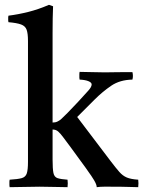

<svg xmlns="http://www.w3.org/2000/svg" viewBox="-20 -775 594 796"><path d="M20 1Q19 -3 19 -7Q19 -11 19 -15Q19 -19 19 -22.5Q19 -26 20 -30Q54 -32 70 -36.5Q86 -41 91 -56Q96 -71 96 -104V-605Q96 -636 90.5 -651.5Q85 -667 67.5 -673.5Q50 -680 15 -683Q14 -687 14 -690Q14 -693 14 -696Q14 -700 14 -703Q14 -706 15 -710Q55 -715 97 -725.5Q139 -736 183 -755L200 -749Q199 -727 198.5 -699Q198 -671 198 -638V-267Q210 -267 218 -271Q226 -275 231 -279Q233 -281 239 -286.5Q245 -292 260 -307Q275 -322 303 -352Q329 -381 344.5 -397.5Q360 -414 360 -425Q360 -433 346.5 -438.5Q333 -444 310 -445Q309 -449 309 -453Q309 -457 309 -461Q309 -465 309 -469Q309 -473 310 -477Q330 -477 360.5 -476Q391 -475 415 -475Q427 -475 449.5 -475.5Q472 -476 495 -476Q518 -476 529 -476Q530 -472 530.5 -468Q531 -464 531 -460Q531 -456 530.5 -452.5Q530 -449 529 -445Q477 -444 441 -419.5Q405 -395 372 -362L300 -290L438 -108Q460 -79 474.5 -62.5Q489 -46 506 -39Q523 -32 553 -30Q555 -16 553 1Q540 1 514.5 0Q489 -1 435 -1Q427 -1 411 -1Q395 -1 381 1Q381 -10 369 -29.5Q357 -49 350 -58Q347 -63 335 -79.5Q323 -96 306.5 -118.5Q290 -141 273 -164.5Q256 -188 242 -206Q231 -221 221.5 -229.5Q212 -238 198 -238V-114Q198 -75 201.5 -58Q205 -41 218.5 -36.5Q232 -32 260 -30Q262 -15 260 1Q234 1 205.5 0Q177 -1 144 -1Q112 -1 81 0Q50 1 20 1Z"/></svg>

Font: Tiro Telugu
Style: Regular
Weight: 400
Designer: Telugu: John Hudson & Fiona Ross. Latin: John Hudson.
Foundry: Tiro Typeworks Ltd.
Version: Version 1.52